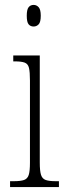

<svg xmlns="http://www.w3.org/2000/svg" viewBox="-20 -762 268 782"><path d="M117 -654Q104 -654 96.5 -663Q89 -672 89 -698Q89 -723 96.5 -732.5Q104 -742 117 -742Q129 -742 137.5 -732.5Q146 -723 146 -698Q146 -672 137.5 -663Q129 -654 117 -654ZM21 0V-24H36Q64 -24 78 -29Q92 -34 97 -49.5Q102 -65 102 -99V-434Q102 -469 98 -485.5Q94 -502 80.5 -507Q67 -512 41 -512H34V-536H142V-100Q142 -66 147 -50Q152 -34 166 -29Q180 -24 207 -24H220V0Z"/></svg>

Font: Noto Serif Bengali ExtraCondensed ExtraLight
Style: Regular
Weight: 200
Width: 2
Designer: Juan Bruce, Universal Thirst, Indian Type Foundry and the Monotype Design Team.
Foundry: Monotype Imaging Inc.
Version: Version 2.003; ttfautohint (v1.8.4.7-5d5b)